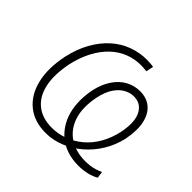

<svg xmlns="http://www.w3.org/2000/svg" viewBox="-168 -913 1121 1121"><g transform="rotate(45 392.0 -352.5)"><path d="M337 8Q243 8 182 -41.5Q121 -91 99.5 -179.5Q78 -268 102 -386Q120 -467 154 -527.5Q188 -588 234 -629.5Q280 -671 336 -692Q392 -713 453 -713Q473 -713 487.5 -711.5Q502 -710 508 -708L498 -663Q480 -665 469 -665.5Q458 -666 451 -666Q398 -666 351 -647.5Q304 -629 264.5 -591.5Q225 -554 196 -499Q167 -444 151 -373Q130 -267 146.5 -192.5Q163 -118 213 -78.5Q263 -39 340 -39Q391 -39 439.5 -56.5Q488 -74 529.5 -108.5Q571 -143 600.5 -194Q630 -245 644 -310Q663 -406 636 -457Q609 -508 551 -508Q520 -508 490 -491.5Q460 -475 436.5 -439.5Q413 -404 401 -346Q382 -249 405 -180Q428 -111 483.5 -75Q539 -39 616 -39Q637 -39 657 -41.5Q677 -44 695.5 -50Q714 -56 731 -64L737 -23Q712 -8 678 0Q644 8 605 8Q552 8 506.5 -8.5Q461 -25 427 -57Q393 -89 372 -134Q351 -179 346 -236.5Q341 -294 354 -362Q369 -426 398.5 -469Q428 -512 468.5 -533.5Q509 -555 555 -555Q609 -555 645 -525.5Q681 -496 694 -439.5Q707 -383 691 -300Q676 -233 641.5 -176.5Q607 -120 559 -79Q511 -38 453.5 -15Q396 8 337 8Z"/></g></svg>

Font: Nunito Sans 7pt SemiCondensed ExtraLight
Style: Italic
Weight: 250
Width: 4
Italic angle: -9°
Designer: Vernon Adams
Foundry: Vernon Adams
Version: Version 3.101;gftools[0.9.27]